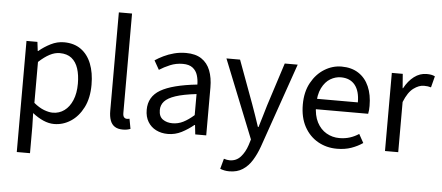

<svg xmlns="http://www.w3.org/2000/svg" viewBox="-57 -846 2737 1190"><g transform="rotate(5 1311.5 -251.0)"><path d="M82 205.1V-486.1H150L156.9 -430H159.6Q192.7 -457.9 232.6 -478Q272.6 -498.1 314.6 -498.1Q377.4 -498.1 420.3 -467.5Q463.1 -437 485.2 -381.3Q507.3 -325.5 507.3 -250.4Q507.3 -167.6 477.7 -109Q448 -50.4 400.2 -19.2Q352.3 12 296.8 12Q263.9 12 229.7 -2.9Q195.5 -17.8 162.1 -44.3L164.3 40.5V205.1ZM282.6 -57.2Q322.8 -57.2 354.4 -80.3Q385.9 -103.3 404.1 -146.5Q422.4 -189.7 422.4 -249.7Q422.4 -303.3 409.3 -343.7Q396.2 -384 368.1 -406.5Q340 -428.9 294.2 -428.9Q263.8 -428.9 232 -412.3Q200.2 -395.8 164.3 -362.5V-107.8Q197.6 -80.2 228.3 -68.7Q259 -57.2 282.6 -57.2Z M724.1 9.2Q693.2 9.2 673.9 -3.4Q654.6 -16 645.8 -40.5Q636.9 -64.9 636.9 -100.2V-712.2H719V-94.2Q719 -74.5 726.3 -66.9Q733.5 -59.3 743.5 -59.3Q747.1 -59.3 750.6 -59.8Q754.1 -60.3 760.1 -61.3L771.6 0.8Q763.2 4.4 751.3 6.8Q739.5 9.2 724.1 9.2Z M1004.3 12Q963.6 12 931.2 -4.3Q898.8 -20.5 880.1 -51.5Q861.4 -82.4 861.4 -126.2Q861.4 -208 933.4 -250.2Q1005.4 -292.3 1160.7 -309Q1160.5 -339.5 1152 -367Q1143.5 -394.6 1121.5 -411.7Q1099.4 -428.9 1059.9 -428.9Q1018.1 -428.9 981.1 -413.4Q944 -397.9 914.9 -379L883 -435.4Q905.3 -450.4 935 -464.9Q964.7 -479.4 999.9 -488.7Q1035.1 -498 1074.1 -498Q1133.2 -498 1170.4 -473.3Q1207.6 -448.6 1225.2 -403.6Q1242.8 -358.6 1242.8 -297.7V0H1174.5L1168.1 -57.9H1164.8Q1129.7 -29.1 1089.8 -8.5Q1049.9 12 1004.3 12ZM1027.2 -56.5Q1062.6 -56.5 1094.1 -72.3Q1125.6 -88.1 1160.7 -118.9V-249.9Q1079 -240.4 1031.3 -224.5Q983.6 -208.6 963 -185.6Q942.5 -162.7 942.5 -131.5Q942.5 -91.2 967.3 -73.8Q992.1 -56.5 1027.2 -56.5Z M1404.3 209.5Q1387.5 209.5 1373.3 206.5Q1359.2 203.5 1347.2 198.8L1364.6 134.7Q1374.1 137.7 1383.1 139.5Q1392.1 141.2 1400.4 141.2Q1441.7 141.2 1468.6 111.4Q1495.4 81.6 1510 36.9L1521.1 1L1326 -486.1H1410.8L1510 -217Q1521.6 -185.5 1533.7 -149.9Q1545.8 -114.3 1557.3 -80H1561.3Q1571.9 -113.5 1582.2 -149.2Q1592.6 -184.8 1602.2 -217L1688.8 -486.1H1769.4L1586.3 40Q1569.1 88.1 1545.3 126.5Q1521.5 165 1487.2 187.2Q1453 209.5 1404.3 209.5Z M2056.4 12Q1990.8 12 1937.7 -18.3Q1884.5 -48.6 1853.4 -105.5Q1822.4 -162.5 1822.4 -242.9Q1822.4 -322.1 1854.1 -379.2Q1885.7 -436.4 1935.8 -467.2Q1985.8 -498 2041.9 -498Q2104.3 -498 2147.5 -469.7Q2190.8 -441.5 2213.1 -390.3Q2235.4 -339.2 2235.4 -270Q2235.4 -257.5 2234.5 -245.2Q2233.6 -232.9 2230.9 -220.8H1881.3V-285.6H2161.2Q2161.2 -356.4 2130.7 -393.9Q2100.1 -431.3 2043.1 -431.3Q2009.7 -431.3 1978 -412.7Q1946.3 -394 1925.5 -352.8Q1904.7 -311.5 1904.7 -243.7Q1904.7 -181.8 1926.4 -139.9Q1948.2 -98 1985.1 -76.6Q2021.9 -55.3 2065.7 -55.3Q2101.2 -55.3 2131.4 -65Q2161.7 -74.8 2186.7 -91.6L2216.6 -37.7Q2185.3 -16 2145.7 -2Q2106.1 12 2056.4 12Z M2355 0V-486.1H2423L2429.9 -397.6H2432.6Q2457.5 -444.1 2493.1 -471.1Q2528.8 -498.1 2570.9 -498.1Q2586.9 -498.1 2599.2 -495.9Q2611.5 -493.7 2622.7 -488.1L2604.6 -417.9Q2594.2 -420.9 2584.8 -422.4Q2575.3 -423.9 2560.2 -423.9Q2529.4 -423.9 2495.8 -399.1Q2462.2 -374.3 2437.3 -312.1V0Z"/></g></svg>

Font: Source Sans 3 VF
Style: Regular
Weight: 200
Designer: Paul D. Hunt
Foundry: Adobe
Version: Version 3.046;hotconv 1.0.118;makeotfexe 2.5.65603